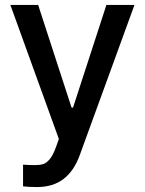

<svg xmlns="http://www.w3.org/2000/svg" viewBox="-20 -550 580 769"><path d="M72.3 196.3V109.4Q95.7 111.3 119.1 111.3Q139.2 111.3 152.3 107.4Q165.5 103.5 178.5 88.4Q191.4 73.2 203.1 42L215.8 6.8L21.5 -530.3H132.8L266.6 -119.1H272.5L406.2 -530.3H518.6L299.8 70.3Q276.9 134.3 234.6 166.7Q192.4 199.2 127.9 199.2Q92.8 199.2 72.3 196.3Z"/></svg>

Font: Pretendard GOV Medium
Style: Regular
Weight: 500
Designer: Base glyphs from Inter by Rasmus Andersson; Hangeul glyphs from Noto Sans CJK(Source Han Sans) by Jang Soo-young and Kan
Foundry: Kil Hyung-jin
Version: Version 1.309